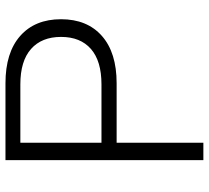

<svg xmlns="http://www.w3.org/2000/svg" viewBox="-50 -694 745 684"><g transform="rotate(-90 322.0 -352.5)"><path d="M93 0V-705H367Q476 -705 535.5 -652.5Q595 -600 595 -507Q595 -414 535.5 -361.5Q476 -309 367 -309H155V0ZM155 -363H363Q446 -363 489 -400.5Q532 -438 532 -507Q532 -576 489 -614Q446 -652 363 -652H155Z"/></g></svg>

Font: Winston Light
Style: Regular
Weight: 300
Designer: Original fonts by Vernon Adams / Changes by Cristiano Sobral
Foundry: Original fonts by Vernon Adams / Changes by Cristiano Sobral
Version: Version 2.503;July 17, 2020;FontCreator 13.0.0.2655 64-bit